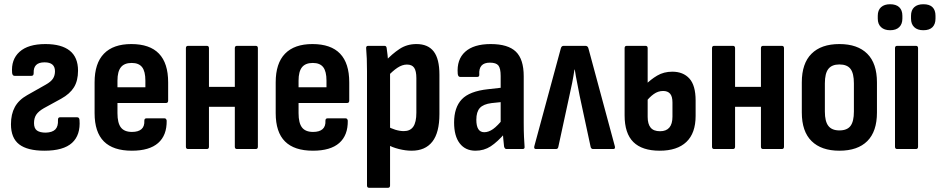

<svg xmlns="http://www.w3.org/2000/svg" viewBox="-20 -711 4483 916"><path d="M192.1 8Q110.9 8 71.6 -22.2Q32.3 -52.4 32.3 -118.3Q32.3 -166.3 50.8 -200.3Q69.3 -234.3 109.3 -256.8L198.2 -307.1Q223.3 -321.2 232.8 -336.1Q242.3 -350.9 242.3 -371.1Q242.3 -413.6 192.7 -413.6Q164.9 -413.6 152.2 -400.7Q139.6 -387.9 140.6 -362.6Q141 -349.2 130.2 -349.2H49.3Q39.8 -349.2 37.8 -362.6Q32.3 -426.9 73.2 -463.8Q114 -500.8 196.7 -500.8Q273.2 -500.8 312.7 -469.3Q352.3 -437.9 352.3 -374Q352.3 -326 332.9 -294.6Q313.5 -263.1 271.9 -240.1L188.9 -194.6Q163.8 -180.1 153 -164Q142.3 -147.9 142.3 -123.7Q142.3 -98.4 156.4 -88.3Q170.6 -78.2 198.4 -78.2Q229.7 -79.2 243.9 -93.5Q258.1 -107.9 256.6 -138.6Q256.1 -151.5 266.5 -151.5H347.9Q358.3 -151.5 359.3 -138.6Q364.7 -66.9 323.7 -29.4Q282.6 8 192.1 8Z M609.1 8Q520 8 475.7 -36.2Q431.3 -80.4 431.3 -171.3V-318.2Q431.3 -409 475.9 -454.9Q520.4 -500.8 606.5 -500.8Q694.6 -500.8 738.4 -455.1Q782.2 -409.5 782.2 -318.3V-231.2Q782.2 -219.7 772.3 -219.7H540.4V-171.2Q540.4 -124.1 556.8 -102.9Q573.2 -81.6 609.6 -81.6Q639.9 -81.6 655 -95Q670.2 -108.4 668.6 -135.5Q668.6 -146.5 679 -146.5H764.8Q773.2 -146.5 775.2 -135.6Q776.3 -65.4 734.4 -28.7Q692.6 8 609.1 8ZM540.4 -294.8H673.6V-326.3Q673.6 -370.3 658 -390.5Q642.3 -410.7 608.5 -410.7Q573.2 -410.7 556.8 -390.2Q540.4 -369.7 540.4 -326.3Z M1110.7 0Q1100.3 0 1100.3 -10.9V-481.4Q1100.3 -492.3 1110.7 -492.3H1199.9Q1210.3 -492.3 1210.3 -481.4V-10.9Q1210.3 0 1199.9 0ZM877.3 0Q866.9 0 866.9 -10.9V-481.4Q866.9 -492.3 877.3 -492.3H966.5Q976.9 -492.3 976.9 -481.4V-10.9Q976.9 0 966.5 0ZM962.6 -201.6V-296.5H1118.7V-201.6Z M1473.1 8Q1384 8 1339.7 -36.2Q1295.3 -80.4 1295.3 -171.3V-318.2Q1295.3 -409 1339.9 -454.9Q1384.4 -500.8 1470.5 -500.8Q1558.6 -500.8 1602.4 -455.1Q1646.2 -409.5 1646.2 -318.3V-231.2Q1646.2 -219.7 1636.3 -219.7H1404.4V-171.2Q1404.4 -124.1 1420.8 -102.9Q1437.2 -81.6 1473.6 -81.6Q1503.9 -81.6 1519 -95Q1534.2 -108.4 1532.6 -135.5Q1532.6 -146.5 1543 -146.5H1628.8Q1637.2 -146.5 1639.2 -135.6Q1640.3 -65.4 1598.4 -28.7Q1556.6 8 1473.1 8ZM1404.4 -294.8H1537.6V-326.3Q1537.6 -370.3 1522 -390.5Q1506.3 -410.7 1472.5 -410.7Q1437.2 -410.7 1420.8 -390.2Q1404.4 -369.7 1404.4 -326.3Z M1944 8Q1915.4 8 1883.2 0Q1851 -8 1828 -21.6L1827 -109.2Q1844.6 -98.6 1866.1 -92Q1887.5 -85.5 1906.7 -85.5Q1937 -85.5 1951.7 -106.7Q1966.4 -127.9 1966.4 -173.5V-338.3Q1966.4 -372.2 1956 -387.6Q1945.6 -403 1921.4 -403Q1899.2 -403 1876.2 -387.8Q1853.2 -372.6 1826.9 -344.2L1816.2 -416.9Q1851.2 -454.5 1886.4 -477.6Q1921.6 -500.8 1966.9 -500.8Q2021.9 -500.8 2049.1 -465.5Q2076.4 -430.3 2076.4 -354.8V-167Q2076.4 -78.1 2042.6 -35.1Q2008.9 8 1944 8ZM1741.3 185Q1730.9 185 1730.9 174.1V-371.6Q1730.9 -403.6 1729.9 -430.8Q1728.9 -458 1726.9 -479.4Q1725.4 -492.3 1736.3 -492.3H1814.2Q1823.2 -492.3 1824.6 -482.3Q1826.6 -469.9 1828.9 -448.9Q1831.1 -428 1831.6 -411L1840.9 -370.3V174.1Q1840.9 185 1830.5 185Z M2396.3 0Q2387.9 0 2384.9 -11.5Q2383.4 -25 2380.9 -50.6Q2378.4 -76.2 2377.4 -96.6L2368.6 -119.4V-348.5Q2368.6 -384.8 2357.8 -398.5Q2346.9 -412.1 2317.1 -412.1Q2262.6 -412.1 2266.6 -355.3Q2267.5 -343.9 2256.2 -343.9H2175.8Q2165.3 -343.9 2163.8 -358.9Q2158.3 -427 2199.2 -463.9Q2240 -500.8 2321 -500.8Q2403.6 -500.8 2441.1 -464.6Q2478.6 -428.5 2478.6 -347.1V-124.8Q2478.6 -84.8 2479.9 -58.1Q2481.1 -31.3 2482.6 -12.4Q2484.6 0 2473.2 0ZM2248.6 8Q2200.2 8 2173.3 -27Q2146.4 -61.9 2146.4 -126.4Q2146.4 -198.4 2183.1 -237.1Q2219.8 -275.9 2308.2 -285.4L2379.6 -293.4L2379.2 -224.8L2325.2 -219.2Q2285.8 -214.2 2269.2 -195.8Q2252.5 -177.4 2252.5 -139.6Q2252.5 -110.4 2261.8 -95.3Q2271.2 -80.2 2290.3 -80.2Q2310.9 -80.2 2332.3 -95.2Q2353.7 -110.3 2384 -148.1L2390.8 -77.4Q2353.3 -33.9 2321.1 -12.9Q2289 8 2248.6 8Z M2537 0Q2526.1 0 2529 -12.9L2655.5 -479.8Q2658.5 -492.3 2669 -492.3H2772.9Q2784.4 -492.3 2787.4 -479.8L2913.4 -12.9Q2916.4 0 2906 0H2809.5Q2801.1 0 2798.1 -8.9L2745.4 -254.1Q2739.9 -285 2733.6 -315.4Q2727.2 -345.7 2722.2 -379.1H2720.7Q2715.7 -345.7 2709.6 -315.1Q2703.5 -284.5 2696.5 -254.1L2643.4 -8.9Q2641.4 0 2632 0Z M3127.5 8Q3043.4 8 3001.6 -33.4Q2959.9 -74.7 2959.9 -160.6V-481.4Q2959.9 -492.3 2970.3 -492.3H3059.5Q3069.9 -492.3 3069.9 -481.4V-153.6Q3069.9 -119.2 3084.1 -102.1Q3098.2 -84.9 3129 -84.9Q3158.4 -84.9 3173.3 -102.3Q3188.2 -119.7 3188.2 -154.6V-221.9Q3188.2 -251.2 3176.8 -264.1Q3165.4 -277 3143.8 -277Q3119.5 -277 3098.8 -262.1Q3078.1 -247.2 3060.9 -224.4L3059 -305.8Q3083.6 -331.5 3115.3 -350.3Q3147 -369 3187.5 -369Q3239.4 -369 3269 -336.3Q3298.7 -303.5 3298.7 -231.5V-158.1Q3298.7 -75.7 3254.7 -33.9Q3210.7 8 3127.5 8Z M3620.7 0Q3610.3 0 3610.3 -10.9V-481.4Q3610.3 -492.3 3620.7 -492.3H3709.9Q3720.3 -492.3 3720.3 -481.4V-10.9Q3720.3 0 3709.9 0ZM3387.3 0Q3376.9 0 3376.9 -10.9V-481.4Q3376.9 -492.3 3387.3 -492.3H3476.5Q3486.9 -492.3 3486.9 -481.4V-10.9Q3486.9 0 3476.5 0ZM3472.6 -201.6V-296.5H3628.7V-201.6Z M3984.6 8Q3898.4 8 3851.9 -37.9Q3805.3 -83.8 3805.3 -174.2V-318Q3805.3 -408.5 3851.6 -454.6Q3897.8 -500.8 3984.6 -500.8Q4071.3 -500.8 4117.6 -454.6Q4163.8 -408.5 4163.8 -318V-174.2Q4163.8 -83.8 4117.8 -37.9Q4071.8 8 3984.6 8ZM3984.6 -88.8Q4021.5 -88.8 4037.7 -110.3Q4053.8 -131.8 4053.8 -178.7V-313.1Q4053.8 -361 4037.7 -382.2Q4021.5 -403.5 3984.6 -403.5Q3948.7 -403.5 3932 -382.2Q3915.3 -361 3915.3 -313.1V-178.7Q3915.3 -131.8 3932 -110.3Q3948.7 -88.8 3984.6 -88.8Z M4260.3 0Q4249.9 0 4249.9 -10.9V-481.4Q4249.9 -492.3 4260.3 -492.3H4349.5Q4359.9 -492.3 4359.9 -481.4V-10.9Q4359.9 0 4349.5 0ZM4226.6 -566.8Q4198.9 -566.8 4183.3 -581.5Q4167.7 -596.1 4167.7 -622.4V-635.7Q4167.7 -662.5 4183.3 -676.7Q4198.9 -690.8 4226.6 -690.8Q4254.9 -690.8 4270 -676.7Q4285.1 -662.5 4285.1 -635.7V-622.4Q4285.1 -596.1 4270 -581.5Q4254.9 -566.8 4226.6 -566.8ZM4385.2 -566.8Q4356.9 -566.8 4341.6 -581.5Q4326.3 -596.1 4326.3 -622.4V-635.7Q4326.3 -662.5 4341.6 -676.7Q4356.9 -690.8 4385.2 -690.8Q4414.5 -690.8 4428.8 -676.7Q4443.1 -662.5 4443.1 -635.7V-622.4Q4443.1 -596.1 4428.8 -581.5Q4414.5 -566.8 4385.2 -566.8Z"/></svg>

Font: Sofia Sans Condensed
Style: Regular
Weight: 400
Designer: Botio Nikoltchev, Ani Petrova
Foundry: lettersoup
Version: Version 4.100